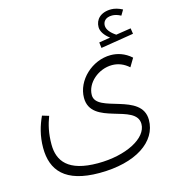

<svg xmlns="http://www.w3.org/2000/svg" viewBox="-128 -910 1012 1114"><g transform="rotate(-15 378.0 -353.0)"><path d="M530 -601 728 -633 723 -667 633 -653C601 -674 582 -698 582 -721C582 -743 596 -767 638 -767C652 -767 670 -763 690 -752L709 -784C687 -796 662 -803 642 -803C577 -803 545 -766 545 -722C545 -696 563 -669 594 -646L526 -635ZM563 -489C599 -489 633 -476 663 -449L693 -499C653 -535 609 -547 570 -547C458 -547 357 -452 357 -347C357 -178 640 -240 640 -115C640 -30 508 40 338 40C159 40 105 -35 105 -135C105 -201 117 -252 135 -299L95 -311C71 -259 53 -200 53 -128C53 7 126 97 332 97C551 97 688 4 688 -127C688 -292 405 -242 405 -351C405 -424 481 -489 563 -489Z"/></g></svg>

Font: FiraGO Light
Style: Regular
Weight: 300
Designer: bBox Type
Foundry: bBox Type GmbH
Version: Version 1.001;PS 001.001;hotconv 1.0.88;makeotf.lib2.5.64775